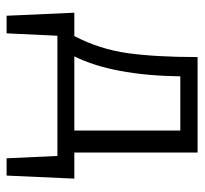

<svg xmlns="http://www.w3.org/2000/svg" viewBox="-38 -416 604 567"><g transform="rotate(90 263.5 -132.0)"><path d="M507 -50 498 150H447L440 0H85L78 150H26L17 -50H86Q125 -125 136.5 -208Q148 -291 148 -414H430V-50ZM146 -50H365V-363H205Q202 -163 146 -50Z"/></g></svg>

Font: EauTest
Style: Italic
Weight: 400
Italic angle: -12°
Designer: Christian Thalmann (Catharsis Fonts)
Version: Version 0.001;PS 000.001;hotconv 1.0.88;makeotf.lib2.5.64775